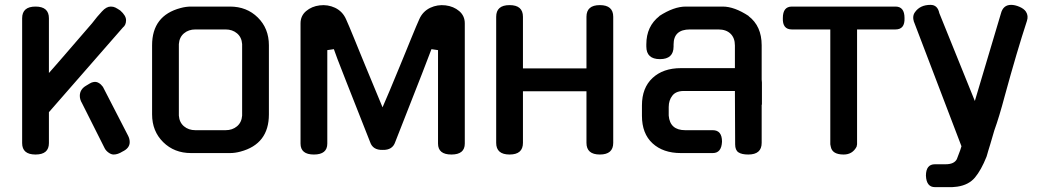

<svg xmlns="http://www.w3.org/2000/svg" viewBox="-20 -629 4264 789"><path d="M71 -554Q71 -602 126 -602Q181 -602 181 -554V-329Q191 -340 210.5 -362.5Q230 -385 237 -393L358 -533Q380 -562 399 -582Q417 -602 435 -602Q446 -602 454 -598Q462 -594 474 -586Q498 -565 498 -546Q498 -526 485 -516L181 -168V-41Q181 6 126 6Q71 6 71 -41ZM317 -205Q308 -220 308 -235Q308 -262 334 -277L349 -286Q357 -291 365 -292Q376 -294 386 -288Q395 -283 403 -272L506 -72Q513 -59 513 -45Q513 -20 483 -6Q464 6 447 6Q437 6 426 -2Q415 -10 410 -20Z M605 -443Q605 -565 722 -596Q744 -602 765 -602H925Q994 -602 1039.5 -557Q1085 -512 1085 -443V-159Q1085 -37 968 -6Q946 0 925 0H765Q696 0 650.5 -45Q605 -90 605 -159ZM715 -448V-154Q717 -126 736 -110Q755 -94 783 -94H907Q935 -94 954 -110Q973 -126 975 -154V-448Q973 -476 954 -492Q935 -508 907 -508H783Q755 -508 736 -492Q717 -476 715 -448Z M1215 -39V-533Q1215 -564 1238 -583.5Q1261 -603 1294 -607Q1327 -611 1357 -597Q1388 -582 1402 -550Q1403 -548 1415.5 -519Q1428 -490 1437 -467Q1453 -427 1459 -413L1482 -357Q1547 -200 1552 -188Q1575 -240 1623 -357L1646 -413Q1652 -427 1668 -467Q1677 -490 1689.5 -519Q1702 -548 1703 -550Q1717 -582 1748 -597Q1778 -611 1811 -607Q1844 -603 1867 -583.5Q1890 -564 1890 -533V-39Q1890 6 1835 6Q1780 6 1780 -39V-423L1753 -427Q1750 -416 1604 -45Q1593 -12 1553 -13H1552Q1512 -12 1501 -45L1402 -296Q1357 -410 1352 -427L1325 -423V-39Q1325 6 1270 6Q1215 6 1215 -39Z M2019 -560Q2019 -608 2074 -608Q2129 -608 2129 -560V-348H2390V-560Q2390 -608 2445 -608Q2500 -608 2500 -560V-42Q2500 6 2445 6Q2390 6 2390 -42V-254H2129V-42Q2129 6 2074 6Q2019 6 2019 -42Z M2618 -153V-196Q2618 -268 2661.5 -308.5Q2705 -349 2778 -349H3000V-442Q3000 -473 2982 -490.5Q2964 -508 2932 -508H2815Q2748 -508 2748 -446V-438Q2748 -386 2692 -386Q2636 -386 2636 -438V-447Q2636 -521 2690 -563H2689Q2749 -602 2798 -602H2950Q2998 -602 3057 -563H3056Q3110 -522 3110 -443V-302L3111 -290V-199H3110V-42Q3110 6 3055 6Q3028 6 3014.5 -3Q3001 -12 3001 -36L3000 -255H2797Q2759 -257 2743 -236Q2728 -217 2728 -189V-154Q2733 -94 2796 -94H2909Q2947 -94 2947 -47Q2945 0 2909 0H2778Q2705 0 2661.5 -40Q2618 -80 2618 -153Z M3234 -508Q3195 -508 3197 -555Q3197 -602 3234 -602H3660Q3697 -602 3697 -555Q3699 -508 3660 -508H3502V-36L3500 -26Q3483 6 3447 6Q3400 6 3394 -26L3392 -36V-508Z M3736 -538Q3728 -563 3740 -579Q3761 -609 3804 -609Q3833 -609 3840 -575L3986 -214L4093 -573Q4102 -609 4135 -609Q4151 -609 4169.5 -601Q4188 -593 4196 -581Q4207 -564 4200 -543Q4159 -418 4109 -235Q4086 -148 4066 -93Q4061 -78 4049 -35L4041 -9Q4039 -3 4037 5Q4035 13 4034 15Q4012 70 3986.5 100.5Q3961 131 3914 138Q3911 138 3904 139Q3897 140 3893 140H3822Q3787 140 3785 93Q3785 46 3822 46H3866Q3901 46 3912 25L3926 -12L3931 -28L3736 -539Z"/></svg>

Font: Gugi Cyrillic
Style: Regular
Weight: 400
Foundry: TAE System & Typefaces Co.
Version: Version 3.10 September 15, 2020